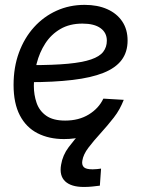

<svg xmlns="http://www.w3.org/2000/svg" viewBox="-20 -554 578 781"><path d="M240.2 11.7Q179.2 11.7 132.8 -12Q86.4 -35.6 60.8 -84.7Q35.2 -133.8 35.2 -208.5Q35.2 -280.3 57.1 -340.1Q79.1 -399.9 118.4 -443.4Q157.7 -486.8 210.2 -510.5Q262.7 -534.2 324.2 -534.2Q377 -534.2 416 -516.8Q455.1 -499.5 477.1 -467Q499 -434.6 499 -389.2Q499 -342.3 474.6 -309.8Q450.2 -277.3 400.6 -257.6Q351.1 -237.8 275.1 -228.8Q199.2 -219.7 96.2 -219.7L107.9 -289.1Q197.3 -289.1 256.6 -294.7Q315.9 -300.3 350.6 -312.3Q385.3 -324.2 399.9 -343.3Q414.6 -362.3 414.6 -388.7Q414.6 -420.9 388.9 -439.5Q363.3 -458 315.4 -458Q263.2 -458 225.6 -436Q188 -414.1 164.3 -377.4Q140.6 -340.8 129.2 -295.9Q117.7 -251 117.7 -204.6Q117.7 -168 128.9 -135.5Q140.1 -103 168 -83.3Q195.8 -63.5 245.1 -63.5Q300.8 -63.5 341.3 -88.4Q381.8 -113.3 400.4 -152.8L483.4 -147.9Q455.6 -76.2 392.1 -32.2Q328.6 11.7 240.2 11.7ZM320.8 206.5Q269.5 206.5 245.1 183.6Q220.7 160.6 228.5 116.2Q234.9 77.1 259.3 44.7Q283.7 12.2 313 -19.5L482.9 -147.9Q469.2 -109.4 442.9 -75.7Q416.5 -42 388.7 -11.5Q360.8 19 339.8 46.6Q318.8 74.2 314.9 99.6Q312 116.2 320.6 125.5Q329.1 134.8 356.9 134.8Q365.7 134.8 375 133.8Q384.3 132.8 391.1 131.8L386.2 201.2Q371.6 203.1 355.2 204.8Q338.9 206.5 320.8 206.5Z"/></svg>

Font: Inter 28pt
Style: Italic
Weight: 400
Italic angle: -9.3988°
Designer: Rasmus Andersson
Foundry: rsms
Version: Version 4.001;git-66647c0bb